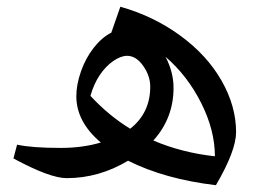

<svg xmlns="http://www.w3.org/2000/svg" viewBox="-20 -520 782 571"><path d="M178.2 9.8Q128.4 9.8 20 -48.8L30.8 -89.8Q74.7 -80.1 161.1 -80.1Q225.6 -80.1 279.8 -96.2Q207 -157.7 207 -233.9Q207 -268.1 220.7 -307.4Q234.4 -346.7 258.3 -377.4Q282.2 -408.2 311 -422.9L337.9 -500Q436.5 -472.2 515.9 -414.3Q595.2 -356.4 638.7 -280.5Q682.1 -204.6 682.1 -127Q682.1 -71.8 622.1 30.8Q470.2 12.7 360.8 -42Q274.4 9.8 178.2 9.8ZM249 -234.9Q303.7 -175.8 367.2 -137.2Q426.8 -184.1 426.8 -262.2Q426.8 -294.4 405.8 -324.2Q384.8 -354 357.9 -354Q339.4 -354 316.9 -338.6Q294.4 -323.2 276.6 -296.6Q258.8 -270 249 -234.9ZM496.1 -258.8Q496.1 -168.5 436 -102.1Q521 -65.9 619.1 -55.2Q619.1 -132.8 578.1 -214.1Q537.1 -295.4 472.2 -351.1Q496.1 -305.7 496.1 -258.8Z"/></svg>

Font: Droid Arabic Naskh Colored
Style: Regular
Weight: 400
Designer: Pascal Zoghbi
Foundry: Ascender Corporation
Version: Version 1.00